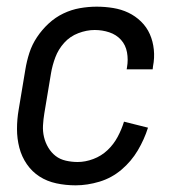

<svg xmlns="http://www.w3.org/2000/svg" viewBox="-20 -548 540 576"><path d="M207 8Q177 8 149 2Q121 -4 98.5 -18.5Q76 -33 60.5 -55.5Q45 -78 38 -105Q31 -132 31 -161Q31 -190 36 -219L56 -339Q60 -364 68 -389Q76 -414 91 -436.5Q106 -459 126 -477.5Q146 -496 170 -507.5Q194 -519 219.5 -523.5Q245 -528 270 -528Q295 -528 319.5 -524Q344 -520 365 -510Q386 -500 403 -483.5Q420 -467 429.5 -445.5Q439 -424 441.5 -399Q444 -374 439 -349L438 -340H360L361 -346Q365 -369 361 -391Q357 -413 343 -428.5Q329 -444 308 -451Q287 -458 264 -458Q240 -458 215 -448.5Q190 -439 172.5 -419.5Q155 -400 146 -376Q137 -352 133 -328L113 -208Q110 -190 109 -172Q108 -154 112 -137Q116 -120 125 -105Q134 -90 147 -80Q160 -70 177.5 -66Q195 -62 213 -62Q236 -62 260 -71Q284 -80 302.5 -97.5Q321 -115 333 -137.5Q345 -160 352 -183L424 -165Q413 -130 393.5 -97Q374 -64 344.5 -39Q315 -14 278.5 -3Q242 8 207 8Z"/></svg>

Font: Iosevka Fixed
Style: Italic
Weight: 400
Italic angle: -9°
Monospace: yes
Designer: Belleve Invis
Foundry: Belleve Invis
Version: Version 33.2.4